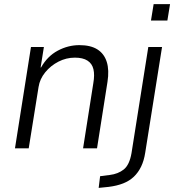

<svg xmlns="http://www.w3.org/2000/svg" viewBox="-20 -723 850 936"><path d="M53 0 131 -494H194L178 -394H180Q211 -449 261.5 -476Q312 -503 367 -503Q422 -503 455 -482Q488 -461 500.5 -421Q513 -381 504 -324L453 0H385L435 -318Q442 -358 435.5 -385.5Q429 -413 406.5 -427.5Q384 -442 345 -442Q303 -442 265 -422.5Q227 -403 200.5 -370.5Q174 -338 168 -299L120 0ZM716 -623 729 -703H809L796 -623ZM461 193 468 136 515 130Q556 125 583.5 103Q611 81 621 24L703 -494H770L688 21Q682 60 668 89Q654 118 632.5 138.5Q611 159 580.5 171Q550 183 510 188Z"/></svg>

Font: Nunito Sans 7pt SemiCondensed Light
Style: Italic
Weight: 300
Width: 4
Italic angle: -9°
Designer: Vernon Adams
Foundry: Vernon Adams
Version: Version 3.101;gftools[0.9.27]